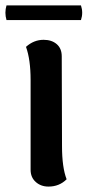

<svg xmlns="http://www.w3.org/2000/svg" viewBox="-38 -675 324 709"><path d="M-14 -655H261Q270 -628 261 -601H-14Q-22 -628 -14 -655ZM191 -135Q191 -57 208 -13Q181 14 141 14Q113 14 94 -3Q75 -20 75 -48V-380Q75 -455 58 -502Q87 -528 123 -528Q153 -528 171.5 -512Q190 -496 190 -467Z"/></svg>

Font: Arima Koshi Semi Bold
Style: Regular
Weight: 600
Designer: Joana Correia and Natanael Gama
Foundry: NDISCOVER
Version: Version 1.019;PS 001.019;hotconv 1.0.88;makeotf.lib2.5.64775